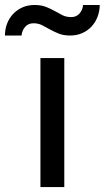

<svg xmlns="http://www.w3.org/2000/svg" viewBox="-78 -754 422 774"><path d="M181.2 -520V0H85V-520ZM-58.1 -610.8Q-58.1 -636.7 -49.3 -659.2Q-40.5 -681.6 -24.7 -698.2Q-8.8 -714.8 12.9 -724.4Q34.7 -733.9 61 -733.9Q87.9 -733.9 107.2 -726.3Q126.5 -718.8 142.6 -709.5Q158.7 -700.2 174.1 -692.6Q189.5 -685.1 209 -685.1Q230 -685.1 242.7 -699.7Q255.4 -714.4 256.8 -733.9H324.2Q323.7 -708 314.9 -685.5Q306.2 -663.1 290.5 -646.5Q274.9 -629.9 253.2 -620.4Q231.4 -610.8 205.1 -610.8Q177.7 -610.8 158.4 -618.7Q139.2 -626.5 123 -635.5Q106.9 -644.5 91.8 -652.3Q76.7 -660.2 57.1 -660.2Q35.6 -660.2 23.2 -645.5Q10.7 -630.9 8.8 -610.8Z"/></svg>

Font: Aldrich
Style: Regular
Weight: 400
Designer: Matthew Desmond
Foundry: Matthew Desmond
Version: Version 1.001 2011